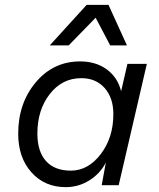

<svg xmlns="http://www.w3.org/2000/svg" viewBox="-20 -763 656 791"><path d="M185 -576 337 -743H427L503 -576H434L374 -690L263 -576ZM251 8Q164 8 109.5 -53Q55 -114 55 -212Q55 -338 127.5 -424Q200 -510 310 -510Q375 -510 420 -477Q465 -444 479 -387L505 -500H585L469 0H399L416 -93Q392 -47 347.5 -19.5Q303 8 251 8ZM272 -60Q343 -60 395 -128Q447 -196 447 -293Q447 -360 411 -400.5Q375 -441 315 -441Q236 -441 185 -375.5Q134 -310 134 -213Q134 -139 169.5 -99.5Q205 -60 272 -60Z"/></svg>

Font: Elaine Sans
Style: Italic
Weight: 400
Italic angle: -13°
Designer: Wei Huang
Foundry: Wei Huang
Version: Version 2.001;December 24, 2019;FontCreator 12.0.0.2547 64-b